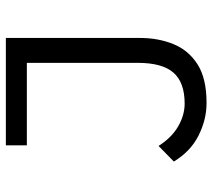

<svg xmlns="http://www.w3.org/2000/svg" viewBox="-54 -642 709 640"><g transform="rotate(-90 300.0 -322.5)"><path d="M276 12Q221 12 168 -14.5Q115 -41 81 -97L133 -148Q161 -104 198.5 -82.5Q236 -61 274 -61Q345 -61 377.5 -98.5Q410 -136 410 -217V-587H135V-657H493V-210Q493 -149 472.5 -98.5Q452 -48 405 -18Q358 12 276 12Z"/></g></svg>

Font: SauceCodePro NFM
Style: Regular
Weight: 400
Monospace: yes
Designer: Paul D. Hunt, Teo Tuominen
Foundry: Adobe
Version: Version 2.042;hotconv 1.1.0;makeotfexe 2.6.0;Nerd Fonts 3.3.